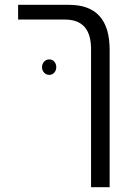

<svg xmlns="http://www.w3.org/2000/svg" viewBox="-20 -575 543 795"><path d="M357 200V-372Q357 -494 249 -494H55V-555H266Q434 -555 434 -369V200ZM162.5 -319.5Q171 -329 184 -329Q197 -329 205 -319.5Q213 -310 213 -297Q213 -284 205 -274.5Q197 -265 184 -265Q171 -265 162.5 -274.5Q154 -284 154 -297Q154 -310 162.5 -319.5Z"/></svg>

Font: Assistant
Style: Regular
Weight: 400
Designer: Hebrew By Ben Nathan, Latin by Paul Hunt
Version: Version 2.001;PS 002.001;hotconv 1.0.88;makeotf.lib2.5.64775